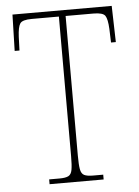

<svg xmlns="http://www.w3.org/2000/svg" viewBox="-52 -755 578 796"><g transform="rotate(-5 237.0 -357.0)"><path d="M122 0V-20H165Q190 -20 202 -26Q214 -32 217.5 -51Q221 -70 221 -108V-689H108Q69 -689 59.5 -675Q50 -661 48 -620L46 -563H26L30 -714H443L447 -563H427L425 -620Q423 -661 413.5 -675Q404 -689 365 -689H249V-108Q249 -70 252.5 -51Q256 -32 268 -26Q280 -20 305 -20H347V0Z"/></g></svg>

Font: Noto Serif Lao Condensed Thin
Style: Regular
Weight: 100
Width: 3
Designer: Monotype Design Team
Foundry: Monotype Imaging Inc.
Version: Version 2.003; ttfautohint (v1.8.4.7-5d5b)